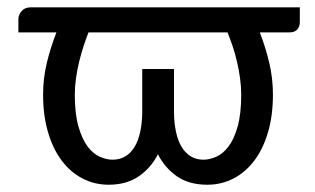

<svg xmlns="http://www.w3.org/2000/svg" viewBox="-20 -493 854 520"><path d="M792 -473.1V-432.6Q792 -421.4 785.2 -413.3Q778.3 -405.3 764.2 -405.3H683.6Q699.2 -365.2 709.2 -323.2Q719.2 -281.2 719.2 -236.8Q719.2 -180.7 706.1 -135.5Q692.9 -90.3 669.2 -58.6Q645.5 -26.9 612.8 -9.8Q580.1 7.3 541.5 7.3Q491.7 7.3 459 -15.6Q426.3 -38.6 407.7 -75.2Q389.2 -38.6 356 -15.6Q322.8 7.3 274.4 7.3Q235.8 7.3 203.1 -9.8Q170.4 -26.9 146.7 -58.6Q123 -90.3 109.9 -135.5Q96.7 -180.7 96.7 -236.8Q96.7 -281.2 106.9 -323.2Q117.2 -365.2 132.8 -405.3H29.8V-441.4Q29.8 -452.1 38.3 -462.6Q46.9 -473.1 63 -473.1ZM451.2 -306.2V-187Q451.7 -158.7 456.8 -135.3Q461.9 -111.8 471.9 -95.2Q481.9 -78.6 496.6 -69.6Q511.2 -60.5 531.2 -60.5Q547.4 -60.5 565.4 -68.4Q583.5 -76.2 598.6 -95.9Q613.8 -115.7 623.5 -149.9Q633.3 -184.1 633.3 -236.8Q633.3 -258.8 630.1 -281.5Q627 -304.2 621.8 -326.2Q616.7 -348.1 609.9 -368.2Q603 -388.2 596.2 -405.3H219.7Q212.9 -388.2 206.3 -367.9Q199.7 -347.7 194.3 -325.7Q189 -303.7 185.8 -281Q182.6 -258.3 182.6 -236.8Q182.6 -184.1 192.6 -149.9Q202.6 -115.7 217.5 -95.9Q232.4 -76.2 250.5 -68.4Q268.6 -60.5 284.7 -60.5Q304.7 -60.5 319.6 -69.6Q334.5 -78.6 344.5 -95.2Q354.5 -111.8 359.6 -135.3Q364.7 -158.7 365.2 -187V-306.2Z"/></svg>

Font: Carlito
Style: Regular
Weight: 400
Designer: Lukasz Dziedzic
Foundry: tyPoland Lukasz Dziedzic
Version: Version 1.103; Beta1; all basic design good, some composites